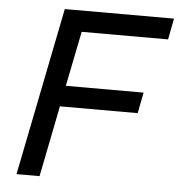

<svg xmlns="http://www.w3.org/2000/svg" viewBox="-51 -748 744 797"><g transform="rotate(5 321.0 -350.0)"><path d="M625 -612H265L219 -383H543L526 -296H202L143 0H47L187 -700H642Z"/></g></svg>

Font: Gontserrat
Style: Italic
Weight: 400
Italic angle: -11.3°
Designer: Julieta Ulanovsky
Foundry: Julieta Ulanovsky
Version: Version 6.001